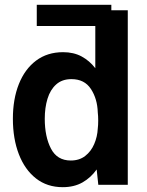

<svg xmlns="http://www.w3.org/2000/svg" viewBox="-20 -770 613 800"><path d="M33.7 -275.2Q33.7 -357.2 58.6 -419.7Q83.5 -482.2 130.3 -517.4Q177.2 -552.6 242.9 -552.6Q286.9 -552.6 320 -534.8Q353 -517 377.1 -485.8V-661.6H133.2V-750H443.9V-727.3H512.4V0H389.6L382.8 -63.9Q358.7 -29.8 323.7 -9.9Q288.7 9.9 241.5 9.9Q176.5 9.9 130 -26.5Q83.5 -62.9 58.6 -127.3Q33.7 -191.8 33.7 -275.2ZM166.5 -275.2Q166.5 -200.6 192.3 -150.9Q218 -101.2 274.9 -101.2Q310.7 -101.2 335 -120.2Q359.4 -139.2 372.5 -169.7Q385.7 -200.3 387.4 -234.7Q389.2 -247.9 389.2 -267.8Q389.2 -287.6 387.4 -301.5Q385.7 -358.3 358.8 -399.3Q332 -440.3 277.7 -440.3Q238.6 -440.3 214 -418.1Q189.3 -396 177.9 -358.5Q166.5 -321 166.5 -275.2Z"/></svg>

Font: Interface
Style: Bold
Weight: 700
Designer: Rasmus Andersson
Foundry: rsms
Version: Version 1.8